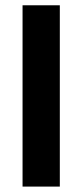

<svg xmlns="http://www.w3.org/2000/svg" viewBox="-20 -707 311 727"><path d="M206.5 -687V-0.5H65.4V-687Z"/></svg>

Font: Vazirmatn RD UI FD Black
Style: Regular
Weight: 900
Designer: Saber Rastikerdar
Foundry: Saber Rastikerdar
Version: Version 33.003